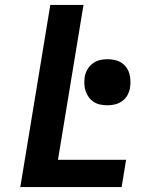

<svg xmlns="http://www.w3.org/2000/svg" viewBox="-20 -755 640 775"><path d="M62 0 183 -735H317L214 -110H489L471 0ZM413 -330Q399 -330 384.5 -333Q370 -336 358.5 -343.5Q347 -351 338.5 -362.5Q330 -374 325.5 -387.5Q321 -401 320.5 -416Q320 -431 322 -445Q325 -461 333 -475Q341 -489 354.5 -499Q368 -509 383 -512.5Q398 -516 414 -516Q428 -516 442.5 -513Q457 -510 469 -502.5Q481 -495 489.5 -483.5Q498 -472 502 -458.5Q506 -445 506.5 -430Q507 -415 505 -401Q502 -385 494.5 -371Q487 -357 473 -347Q459 -337 444 -333.5Q429 -330 413 -330Z"/></svg>

Font: Iosevka Extrabold Extended
Style: Italic
Weight: 800
Width: 7
Italic angle: -9°
Monospace: yes
Designer: Belleve Invis
Foundry: Belleve Invis
Version: Version 32.5.0; ttfautohint (v1.8.4)